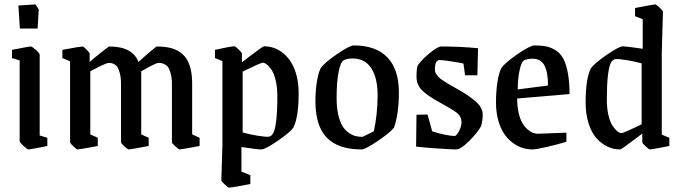

<svg xmlns="http://www.w3.org/2000/svg" viewBox="-20 -666 3077 867"><path d="M69.8 -537.1 63 -641.1 140.1 -646 154.8 -624 149.9 -537.1ZM108.9 8.8Q103.5 8.8 86.2 -7.1Q68.8 -22.9 68.8 -27.8V-393.1L34.2 -403.8V-440.9Q110.4 -456.1 119.1 -456.1Q125 -456.1 142.1 -440.7Q159.2 -425.3 159.2 -418.9V-54.2L193.8 -43.9V-6.8Q117.7 8.8 108.9 8.8Z M330.6 8.8Q326.2 8.8 311.3 -5.1Q296.4 -19 296.4 -23.9V-389.2L261.7 -403.8V-440.9Q343.8 -456.1 352.5 -456.1Q356.9 -456.1 370.8 -442.1Q384.8 -428.2 384.8 -423.8V-386.2Q408.2 -406.7 439.5 -431.4Q470.7 -456.1 473.6 -456.1Q578.1 -456.1 605.5 -386.2Q627.9 -407.2 656.7 -431.6Q685.5 -456.1 688.5 -456.1Q727.1 -456.1 755.4 -448Q783.7 -439.9 804.9 -420.9Q826.2 -401.9 836.9 -368.9Q847.7 -335.9 847.7 -288.1V-59.1L881.3 -43.9V-6.8Q799.3 8.8 791.5 8.8Q787.1 8.8 771.7 -5.1Q756.3 -19 756.3 -23.9V-288.1Q756.3 -315.4 750.7 -334.7Q745.1 -354 738.8 -362.8Q732.4 -371.6 721.7 -376.5Q710.9 -381.3 706.3 -381.6Q701.7 -381.8 693.4 -381.8Q689.5 -381.8 670.4 -372.6Q651.4 -363.3 634.8 -353.5L617.7 -344.2V-59.1L651.4 -43.9V-6.8Q569.3 8.8 561.5 8.8Q557.1 8.8 541.7 -5.1Q526.4 -19 526.4 -23.9V-288.1Q526.4 -315.4 521.2 -334.7Q516.1 -354 510.5 -362.8Q504.9 -371.6 494.9 -376.5Q484.9 -381.3 480.5 -381.6Q476.1 -381.8 468.8 -381.8Q464.4 -381.8 444.1 -372.6Q423.8 -363.3 405.8 -353.5L387.7 -344.2V-59.1L421.4 -43.9V-6.8Q339.4 8.8 330.6 8.8Z M1014.6 181.2Q1010.3 181.2 994.9 167Q979.5 152.8 979.5 147.9L984.4 -13.2V-390.1L950.7 -403.8V-440.9Q1022.9 -457 1038.6 -457Q1042.5 -457 1057.4 -442.9Q1072.3 -428.7 1072.3 -423.8V-384.8Q1082 -392.1 1109.9 -413.3Q1137.7 -434.6 1153.6 -445.8Q1169.4 -457 1172.4 -457Q1195.8 -457 1218 -449.2Q1240.2 -441.4 1260.3 -424.6Q1280.3 -407.7 1295.4 -383.3Q1310.5 -358.9 1319.6 -323.2Q1328.6 -287.6 1328.6 -245.1Q1328.6 -136.7 1304.7 -89.8Q1288.6 -67.4 1232.9 -29.3Q1177.2 8.8 1159.7 8.8Q1143.6 8.8 1070.3 -2V108.9L1110.4 125V165Q1095.2 168.5 1057.6 174.8Q1020 181.2 1014.6 181.2ZM1194.3 -48.8Q1206.5 -50.8 1214.6 -66.4Q1222.7 -82 1227.5 -123Q1232.4 -164.1 1232.4 -231.9Q1232.4 -271.5 1225.1 -302.2Q1217.8 -333 1206.8 -349.6Q1195.8 -366.2 1185.3 -374.5Q1174.8 -382.8 1166.5 -382.8Q1157.2 -382.8 1075.7 -342.8V-67.9Q1101.6 -60.1 1141.1 -53.5Q1180.7 -46.9 1194.3 -48.8Z M1612.3 8.8Q1507.8 8.8 1456.1 -43.9Q1404.3 -96.7 1404.3 -209Q1404.3 -255.4 1410.9 -296.9Q1417.5 -338.4 1428.2 -357.9Q1443.8 -381.8 1501.5 -421.4Q1559.1 -460.9 1577.1 -460.9Q1677.7 -460.9 1729.5 -406.7Q1781.2 -352.5 1781.2 -249Q1781.2 -152.8 1759.3 -89.8Q1743.2 -68.4 1686.5 -29.8Q1629.9 8.8 1612.3 8.8ZM1617.2 -47.9 1668 -73.2Q1685.1 -150.4 1685.1 -235.8Q1685.1 -314 1656.5 -357.9Q1627.9 -401.9 1572.3 -401.9Q1547.4 -401.9 1532.2 -394Q1518.1 -386.2 1509 -341.3Q1500 -296.4 1500 -223.1Q1500 -181.2 1507.1 -149.4Q1514.2 -117.7 1525.4 -98.6Q1536.6 -79.6 1552.7 -67.9Q1568.8 -56.2 1584.2 -52Q1599.6 -47.9 1617.2 -47.9Z M2039.1 8.8Q2018.1 8.8 1955.1 4.4Q1892.1 0 1858.9 -3.9L1860.8 -147.9L1910.6 -148.9L1931.6 -73.2Q1954.1 -64.9 1986.1 -58.3Q2018.1 -51.8 2032.7 -51.8Q2041 -51.8 2052.5 -73.7Q2064 -95.7 2064 -112.8Q2064 -138.7 2045.9 -154.1Q2027.8 -169.4 1967.8 -202.1Q1907.2 -235.4 1884 -260Q1860.8 -284.7 1860.8 -319.8Q1860.8 -354 1865.7 -369.1Q1881.8 -394.5 1919.2 -425.3Q1956.5 -456.1 1972.7 -456.1Q2058.6 -456.1 2138.7 -448.2L2135.7 -326.2H2080.1L2072.8 -378.9Q2064.5 -381.8 2020.5 -388.4Q1976.6 -395 1965.8 -395Q1943.8 -395 1943.8 -353Q1943.8 -346.2 1945.8 -339.8Q1947.8 -333.5 1952.6 -327.6Q1957.5 -321.8 1961.2 -317.6Q1964.8 -313.5 1973.4 -307.4Q1981.9 -301.3 1986.1 -298.6Q1990.2 -295.9 2001.2 -289.3Q2012.2 -282.7 2015.6 -280.8Q2022.5 -276.9 2048.3 -262.2Q2074.2 -247.6 2088.4 -238Q2102.5 -228.5 2121.8 -213.1Q2141.1 -197.8 2150.4 -181.6Q2159.7 -165.5 2159.7 -147.9Q2159.7 -125 2152.8 -97.2Q2137.2 -67.9 2098.9 -29.5Q2060.5 8.8 2039.1 8.8Z M2385.7 8.8Q2360.4 8.8 2336.9 1Q2313.5 -6.8 2292 -23.7Q2270.5 -40.5 2254.6 -64.9Q2238.8 -89.4 2229.2 -125Q2219.7 -160.6 2219.7 -203.1Q2219.7 -253.4 2226.3 -295.9Q2232.9 -338.4 2243.7 -357.9Q2259.3 -381.8 2316.7 -421.4Q2374 -460.9 2393.6 -460.9Q2425.3 -460.9 2448 -456.1Q2470.7 -451.2 2491.5 -437.3Q2512.2 -423.3 2524.7 -399.2Q2537.1 -375 2544.4 -335.4Q2551.8 -295.9 2551.8 -241.2L2315.4 -221.2Q2315.4 -183.6 2322.5 -154.3Q2329.6 -125 2340.1 -108.2Q2350.6 -91.3 2364 -80.3Q2377.4 -69.3 2388.2 -65.7Q2398.9 -62 2408.7 -62Q2413.6 -62 2465.1 -64.2Q2516.6 -66.4 2537.6 -66.9V-25.9Q2501.5 -14.6 2450.7 -2.9Q2399.9 8.8 2385.7 8.8ZM2317.9 -262.2 2454.6 -279.8Q2454.6 -339.4 2438.5 -370.1Q2422.4 -400.9 2385.7 -400.9Q2364.3 -400.9 2347.7 -394Q2334.5 -388.2 2326.2 -348.6Q2317.9 -309.1 2317.9 -262.2Z M2780.3 8.8Q2751 8.8 2723.6 -3.9Q2696.3 -16.6 2673.8 -41.5Q2651.4 -66.4 2637.9 -108.4Q2624.5 -150.4 2624.5 -203.1Q2624.5 -311 2648.4 -357.9Q2664.6 -380.4 2720.2 -418.7Q2775.9 -457 2793.5 -457Q2805.7 -457 2882.3 -445.8V-579.1L2847.7 -592.8V-629.9Q2930.7 -646 2938.5 -646Q2942.9 -646 2958.3 -631.8Q2973.6 -617.7 2973.6 -612.8L2968.3 -426.8V-58.1L3002.4 -43.9V-6.8Q2923.3 8.8 2914.6 8.8Q2910.6 8.8 2895.5 -5.1Q2880.4 -19 2880.4 -23.9V-63Q2872.1 -56.6 2843 -34.7Q2814 -12.7 2798.6 -2Q2783.2 8.8 2780.3 8.8ZM2786.6 -64.9Q2791 -64.9 2813.7 -75Q2836.4 -85 2856.9 -94.7L2877.4 -105V-379.9Q2848.1 -388.2 2809.8 -394.5Q2771.5 -400.9 2758.3 -398.9Q2746.1 -397 2738 -381.3Q2730 -365.7 2725.1 -324.7Q2720.2 -283.7 2720.2 -215.8Q2720.2 -176.8 2727.5 -145.8Q2734.9 -114.7 2746.1 -98.1Q2757.3 -81.5 2767.8 -73.2Q2778.3 -64.9 2786.6 -64.9Z"/></svg>

Font: Grenze
Style: Regular
Weight: 400
Designer: Renata Polastri
Foundry: Omnibus-Type
Version: Version 1.002;PS 001.002;hotconv 1.0.88;makeotf.lib2.5.64775